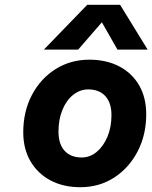

<svg xmlns="http://www.w3.org/2000/svg" viewBox="-20 -766 636 801"><path d="M344 -746H481L596 -559H470L405 -673L306 -559H163ZM77 -214Q77 -301 113 -369.5Q149 -438 211.5 -477.5Q274 -517 353 -517Q424 -517 477.5 -489Q531 -461 560.5 -410Q590 -359 590 -289Q590 -203 554 -134Q518 -65 456 -25Q394 15 315 15Q244 15 190.5 -13.5Q137 -42 107 -93.5Q77 -145 77 -214ZM445 -286Q445 -337 419.5 -365Q394 -393 348 -393Q314 -393 285.5 -370.5Q257 -348 240.5 -308Q224 -268 224 -217Q224 -165 249.5 -137Q275 -109 321 -109Q355 -109 383 -132Q411 -155 428 -195Q445 -235 445 -286Z"/></svg>

Font: Overused Grotesk
Style: Bold Italic
Weight: 700
Italic angle: -10°
Version: Version 0.003